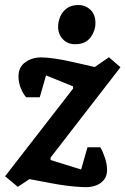

<svg xmlns="http://www.w3.org/2000/svg" viewBox="-43 -745 506 776"><path d="M307.2 11.4Q288.2 11.4 265.4 9.5Q242.7 7.7 216.8 4.2Q190.9 0.7 160.5 -5.2L76.1 -21.1L29 10.1L-22.5 -32.5L252.3 -386.8V-396L143.1 -440.3L117.7 -351.9H62.7Q51.3 -364.3 41.5 -387.7Q31.7 -411 31.7 -435.8Q31.7 -473.8 59.2 -493.4Q86.7 -513 122.6 -513Q143.9 -513 176.6 -508.5Q209.2 -504 251.2 -494.4L339.9 -474.1L397.3 -513.6L443.9 -473.3L161.5 -108.2V-98.2L284.9 -60L310.6 -149.9H362.4Q373 -132 381.4 -106.4Q389.7 -80.8 389.7 -57.6Q389.7 -32.6 376.2 -17.1Q362.7 -1.6 343.7 4.9Q324.7 11.4 307.2 11.4ZM260.8 -566.3Q229.9 -566.3 210.9 -586.7Q191.8 -607.2 191.8 -636.3Q191.8 -657.4 200.5 -677.9Q209.2 -698.4 227.4 -711.5Q245.6 -724.7 273.3 -724.7Q302.4 -724.7 322.6 -705.4Q342.7 -686.1 342.7 -652.1Q342.7 -620.6 322.6 -593.5Q302.4 -566.3 260.8 -566.3Z"/></svg>

Font: Faustina Light
Style: Italic
Weight: 300
Italic angle: -8°
Designer: Alfonso Garcia
Foundry: http://www.omnibus-type.com
Version: Version 1.200